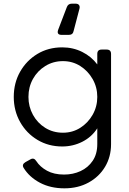

<svg xmlns="http://www.w3.org/2000/svg" viewBox="-20 -806 702 1046"><path d="M331 220Q255 220 197.5 189.5Q140 159 109 109Q97 90 119 77L146 62Q165 51 178 72Q198 103 236 124Q274 145 329 145Q378 145 419 126Q460 107 485 70Q510 33 510 -21V-107Q480 -60 429 -34Q378 -8 319 -8Q244 -8 184 -44Q124 -80 89.5 -141.5Q55 -203 55 -278Q55 -354 89.5 -415Q124 -476 183.5 -512Q243 -548 319 -548Q378 -548 428 -523Q478 -498 510 -455V-512Q510 -536 534 -536H561Q585 -536 585 -512V-21Q585 48 552.5 102.5Q520 157 462.5 188.5Q405 220 331 220ZM323 -83Q375 -83 417 -109.5Q459 -136 484.5 -180.5Q510 -225 510 -278Q510 -331 484.5 -375.5Q459 -420 417 -446.5Q375 -473 323 -473Q270 -473 227 -446.5Q184 -420 159.5 -376Q135 -332 135 -278Q135 -225 159.5 -180.5Q184 -136 226.5 -109.5Q269 -83 323 -83ZM316 -616Q287 -616 297 -644L344 -767Q351 -786 371 -786H392Q405 -786 410.5 -778.5Q416 -771 413 -759L381 -637Q377 -616 355 -616Z"/></svg>

Font: Pitagon Sans Text
Style: Regular
Weight: 400
Designer: Travis Tran
Foundry: Pitagon
Version: Version 1.001; ttfautohint (v1.8.4.7-5d5b);gftools[0.9.26]